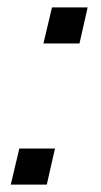

<svg xmlns="http://www.w3.org/2000/svg" viewBox="-20 -497 273 517"><path d="M9 0 32 -97H128L106 0ZM97 -380 120 -477H216L194 -380Z"/></svg>

Font: Instrument Sans SemiCondensed
Style: Italic
Weight: 400
Width: 4
Italic angle: -13°
Designer: Rodrigo Fuenzalida
Foundry: fragTYPE
Version: Version 1.000;gftools[0.9.28]